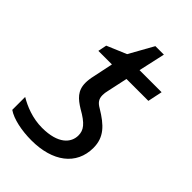

<svg xmlns="http://www.w3.org/2000/svg" viewBox="-202 -739 831 831"><g transform="rotate(45 213.5 -324.0)"><path d="M0 -104V-25C33 -2 93 10 152 10C281 10 365 -52 365 -157C365 -222 328 -258 263 -297C242 -309 231 -322 231 -346C231 -355 232 -365 235 -376L255 -469H389L403 -536H268L295 -658H243L181 -547L91 -509L83 -469H166L147 -378C143 -361 141 -345 141 -332C141 -283 169 -260 206 -237C265 -204 281 -181 281 -149C281 -105 245 -61 146 -61C87 -61 35 -83 0 -104Z"/></g></svg>

Font: BC Sans
Style: Italic
Weight: 400
Italic angle: -12°
Designer: Monotype Design Team
Designer: Province of B.C.
Foundry: Monotype Imaging Inc.
Version: Version 2.000;GOOG;noto-source:20170915:90ef993387c0